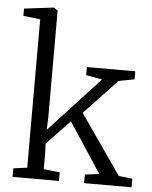

<svg xmlns="http://www.w3.org/2000/svg" viewBox="-56 -866 725 913"><g transform="rotate(5 306.5 -409.5)"><path d="M38.5 0V-41L104 -49.5V-758L23 -767V-802L162.5 -819H165L183 -806.5V-301L181 -237L422 -498.5L345 -512.5V-551H576V-512.5L501 -498.5L344 -332.5L541 -48.5L606.5 -41V0H380V-41L448 -49.5L292 -287.5L181 -171L183 -128V-49.5L260 -41V0Z"/></g></svg>

Font: Merriweather 28pt Light
Style: Regular
Weight: 300
Version: Version 2.100